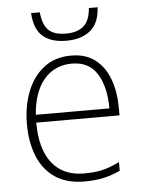

<svg xmlns="http://www.w3.org/2000/svg" viewBox="-53 -782 620 834"><g transform="rotate(-5 256.5 -364.5)"><path d="M271 -540Q335 -540 376.5 -507.5Q418 -475 438 -419.5Q458 -364 458 -294V-263H95Q95 -148 143.5 -86.5Q192 -25 283 -25Q329 -25 362 -32.5Q395 -40 438 -61V-23Q401 -6 364.5 2Q328 10 282 10Q205 10 154.5 -24Q104 -58 79 -119Q54 -180 54 -260Q54 -337 78.5 -400.5Q103 -464 151.5 -502Q200 -540 271 -540ZM271 -505Q197 -505 150.5 -451.5Q104 -398 96 -297H417Q417 -390 381.5 -447.5Q346 -505 271 -505ZM404 -739Q401 -671 362 -638.5Q323 -606 257 -606Q190 -606 154 -637.5Q118 -669 114 -739H152Q157 -685 181.5 -661Q206 -637 258 -637Q307 -637 334.5 -660.5Q362 -684 366 -739Z"/></g></svg>

Font: Noto Sans Disp ExtLt
Style: Regular
Weight: 200
Designer: Monotype Design Team
Foundry: Monotype Imaging Inc.
Version: Version 2.000;GOOG;noto-source:20170915:90ef993387c0